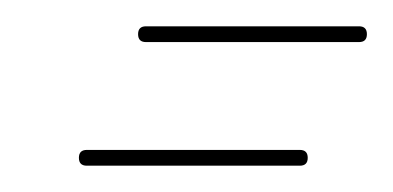

<svg xmlns="http://www.w3.org/2000/svg" viewBox="-20 -197 299 146"><path d="M40 -77Q40 -83 46 -83Q87 -83 127.5 -83Q168 -83 208 -83Q214 -83 214 -77Q214 -71 208 -71Q168 -71 127.5 -71Q87 -71 46 -71Q40 -71 40 -77ZM85 -171Q85 -177 91 -177Q132 -177 172.5 -177Q213 -177 253 -177Q259 -177 259 -171Q259 -165 253 -165Q213 -165 172.5 -165Q132 -165 91 -165Q85 -165 85 -171Z"/></svg>

Font: FRB American Cursive Guidelines Thin
Style: Italic
Weight: 100
Italic angle: -25°
Version: Version 2.0;Modular Font Editor K font №1